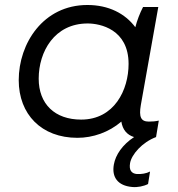

<svg xmlns="http://www.w3.org/2000/svg" viewBox="-20 -548 711 769"><path d="M330 -528C153 -528 55 -374 55 -227C55 -90 146 4 290 4C352 4 416 -18 466 -61C471 -29 488 -8 517 1C470 32 443 72 436 111C427 161 451 196 510 201C530 203 556 198 573 189L581 139C566 147 546 150 528 149C507 147 496 134 501 105C507 71 549 22 605 1L616 -65C603 -62 590 -61 576 -61C544 -61 536 -80 544 -127L614 -520H553C540 -495 529 -466 522 -439C481 -494 415 -528 330 -528ZM331 -454C381 -454 495 -431 495 -292C495 -188 438 -69 305 -69C200 -69 135 -131 135 -233C135 -341 198 -454 331 -454Z"/></svg>

Font: Fixel Display
Style: Italic
Weight: 400
Italic angle: -10°
Designer: AlfaBravo + MacPaw
Foundry: Kyrylo Tkachov, Marchela Mozhyna, Serhii Makarenko, Maria Weinstein, Zakhar Kryvoshyya
Version: Version 1.210;Glyphs 3.2 (3217)